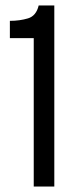

<svg xmlns="http://www.w3.org/2000/svg" viewBox="-20 -680 273 700"><path d="M103 0V-541H16V-604Q52 -604 82 -613Q112 -622 121 -660H178V0Z"/></svg>

Font: Bricolage Grotesque 48pt Condensed ExtraBold Light
Style: Regular
Weight: 300
Version: Version 1.000;gftools[0.9.30]